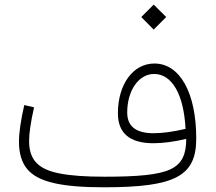

<svg xmlns="http://www.w3.org/2000/svg" viewBox="-20 -795 917 815"><path d="M632.3 -669.4 685.5 -722.7 632.3 -775.4 579.6 -722.7ZM770.5 -205.6C770.5 -140.6 753.4 -99.6 703.1 -76.2C652.8 -52.7 565.4 -44.9 424.3 -44.9C343.8 -44.9 280.3 -49.3 233.9 -58.6C140.1 -76.2 103.5 -118.7 103.5 -196.8C103.5 -229 110.4 -276.4 124.5 -339.4L83 -349.1C67.9 -283.2 60.5 -231 60.5 -192.4C60.5 -144 72.3 -105.5 95.2 -77.6C141.6 -21.5 243.7 0 421.4 0C724.6 0 813 -47.4 813 -207C813 -401.9 743.2 -525.4 635.3 -525.4C544.9 -525.4 480.5 -437.5 480.5 -314C480.5 -229.5 530.8 -187 631.3 -187C670.9 -187 721.2 -193.4 770.5 -205.6ZM767.6 -248C715.3 -235.8 670.4 -229.5 631.8 -229.5C557.1 -229.5 520 -258.8 520 -317.4C520 -411.6 569.3 -481 633.8 -481C671.9 -481 702.6 -460.4 726.6 -419.4C750 -378.4 763.7 -321.3 767.6 -248Z"/></svg>

Font: Estedad ExtraLight
Style: Regular
Weight: 200
Designer: Amin Abedi
Version: Version 7.3